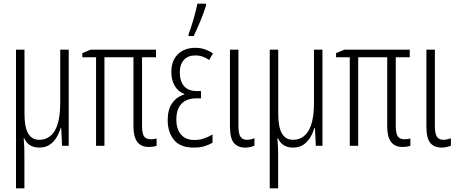

<svg xmlns="http://www.w3.org/2000/svg" viewBox="-20 -805 2525 1060"><path d="M359.4 -530.8V0H322.8L317.9 -97.7H314.5Q306.6 -70.8 292 -46.1Q277.3 -21.5 253.9 -5.9Q230.5 9.8 196.8 9.8Q136.7 9.8 113.3 -42.5H110.8Q113.3 -13.2 114 10.7Q114.7 34.7 114.7 55.7V234.9H68.4V-530.8H115.2V-177.2Q115.2 -102.5 135.7 -67.9Q156.2 -33.2 196.3 -33.2Q252.9 -33.2 282.7 -83.7Q312.5 -134.3 312.5 -238.8V-530.8Z M813 -36.1Q829.1 -36.1 844.7 -40.5V-0.5Q839.4 2 827.4 4.2Q815.4 6.3 800.8 6.3Q716.8 6.3 716.8 -106V-488.8H556.6V0H510.3V-488.8H434.6V-511.7L480.5 -530.8H841.3V-488.8H764.2V-110.4Q764.2 -69.3 774.9 -52.7Q785.6 -36.1 813 -36.1Z M1089.8 -302.2V-262.2H1065.4Q1011.2 -262.2 982.4 -232.7Q953.6 -203.1 953.6 -145Q953.6 -92.3 979.2 -62.3Q1004.9 -32.2 1052.7 -32.2Q1083.5 -32.2 1110.1 -42Q1136.7 -51.8 1153.3 -63V-17.1Q1134.8 -5.9 1109.6 2Q1084.5 9.8 1048.8 9.8Q975.1 9.8 940.4 -32.7Q905.8 -75.2 905.8 -142.6Q905.8 -200.2 930.7 -235.6Q955.6 -271 997.1 -283.2V-286.1Q961.9 -300.3 943.8 -332.5Q925.8 -364.7 925.8 -406.7Q925.8 -470.7 962.4 -505.9Q999 -541 1058.1 -541Q1085.9 -541 1109.9 -533Q1133.8 -524.9 1155.8 -510.3L1134.8 -473.6Q1120.1 -484.9 1100.3 -491.9Q1080.6 -499 1058.1 -499Q1017.6 -499 995.1 -474.1Q972.7 -449.2 972.7 -404.3Q972.7 -357.4 995.8 -329.8Q1019 -302.2 1067.9 -302.2ZM1021 -606V-616.2Q1026.4 -628.9 1033.7 -651.1Q1041 -673.3 1048.3 -699Q1055.7 -724.6 1061.5 -747.6Q1067.4 -770.5 1069.8 -784.7H1117.2V-773.4Q1105.5 -734.9 1085.9 -688.2Q1066.4 -641.6 1049.3 -606Z M1296.4 -530.8V-111.3Q1296.4 -64.9 1308.3 -49.1Q1320.3 -33.2 1341.8 -33.2Q1353.5 -33.2 1365.7 -35.9Q1377.9 -38.6 1384.8 -42V-0.5Q1359.4 9.8 1333.5 9.8Q1292 9.8 1270.8 -16.4Q1249.5 -42.5 1249.5 -108.9V-530.8Z M1760.3 -530.8V0H1723.6L1718.8 -97.7H1715.3Q1707.5 -70.8 1692.9 -46.1Q1678.2 -21.5 1654.8 -5.9Q1631.3 9.8 1597.7 9.8Q1537.6 9.8 1514.2 -42.5H1511.7Q1514.2 -13.2 1514.9 10.7Q1515.6 34.7 1515.6 55.7V234.9H1469.2V-530.8H1516.1V-177.2Q1516.1 -102.5 1536.6 -67.9Q1557.1 -33.2 1597.2 -33.2Q1653.8 -33.2 1683.6 -83.7Q1713.4 -134.3 1713.4 -238.8V-530.8Z M2213.9 -36.1Q2230 -36.1 2245.6 -40.5V-0.5Q2240.2 2 2228.3 4.2Q2216.3 6.3 2201.7 6.3Q2117.7 6.3 2117.7 -106V-488.8H1957.5V0H1911.1V-488.8H1835.4V-511.7L1881.3 -530.8H2242.2V-488.8H2165V-110.4Q2165 -69.3 2175.8 -52.7Q2186.5 -36.1 2213.9 -36.1Z M2380.9 -530.8V-111.3Q2380.9 -64.9 2392.8 -49.1Q2404.8 -33.2 2426.3 -33.2Q2438 -33.2 2450.2 -35.9Q2462.4 -38.6 2469.2 -42V-0.5Q2443.8 9.8 2418 9.8Q2376.5 9.8 2355.2 -16.4Q2334 -42.5 2334 -108.9V-530.8Z"/></svg>

Font: Open Sans Condensed Light
Style: Regular
Weight: 300
Width: 3
Designer: Monotype Design Team
Foundry: Monotype Imaging Inc.
Version: Version 3.003; ttfautohint (v1.8.4)